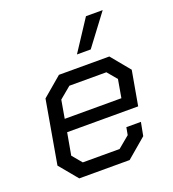

<svg xmlns="http://www.w3.org/2000/svg" viewBox="-131 -817 824 917"><g transform="rotate(-20 280.5 -358.5)"><path d="M38 -93 94 -414 193 -498H449L528 -402L497 -227H136L116 -115L157 -66H344L403 -115L410 -153H484L471 -85L371 0H115ZM435 -291 451 -383 410 -432H222L163 -383L147 -291ZM410 -717H495L377 -560H307Z"/></g></svg>

Font: Chakra Petch
Style: Italic
Weight: 400
Italic angle: -10°
Designer: Katatrad Aksorn Co.,Ltd.
Foundry: Cadson Demak Co.,Ltd.
Version: Version 1.000; ttfautohint (v1.6)